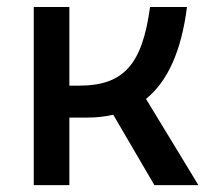

<svg xmlns="http://www.w3.org/2000/svg" viewBox="-20 -538 626 558"><path d="M78.1 0H181.6V-196.3H234.4C261.2 -196.3 286.1 -199.2 309.1 -204.6L428.7 0H556.6L404.3 -250.5C467.8 -301.8 507.3 -390.6 523.4 -517.6H416C393.6 -350.1 338.9 -289.1 210 -289.1H181.6V-517.6H78.1Z"/></svg>

Font: Cascadia Code PL
Style: Regular
Weight: 400
Monospace: yes
Designer: Aaron Bell
Foundry: Saja Typeworks
Version: Version 2404.023